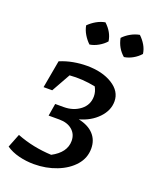

<svg xmlns="http://www.w3.org/2000/svg" viewBox="-136 -787 703 875"><g transform="rotate(20 216.0 -349.5)"><path d="M136 10Q98 10 62.5 1Q27 -8 1 -26L27 -92Q68 -76 110 -67.5Q152 -59 196 -57Q262 -92 262 -148Q262 -181 238.5 -201Q215 -221 176 -221H124L134 -281H175Q222 -281 255 -306.5Q288 -332 288 -374Q288 -396 276 -418Q212 -431 151 -426L100 -335H58L82 -469Q113 -482 146 -488Q179 -494 211 -494Q286 -494 335 -463.5Q384 -433 384 -384Q384 -340 349 -303.5Q314 -267 259 -252Q307 -242 332.5 -214.5Q358 -187 358 -146Q358 -100 327.5 -65Q297 -30 246 -10Q195 10 136 10ZM222 -709Q259 -675 265 -632Q251 -616 230 -604Q209 -592 188 -589Q172 -604 160 -624Q148 -644 144 -666Q160 -682 180 -693.5Q200 -705 222 -709ZM389 -709Q406 -693 417.5 -673.5Q429 -654 432 -632Q417 -615 396.5 -603.5Q376 -592 355 -589Q320 -619 311 -666Q326 -682 346.5 -693.5Q367 -705 389 -709Z"/></g></svg>

Font: Piazzolla Medium
Style: Italic
Weight: 500
Italic angle: -11.3°
Designer: Juan Pablo del Peral
Foundry: Huerta Tipografica
Version: Version 1.330